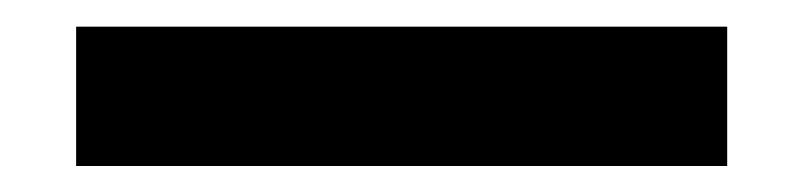

<svg xmlns="http://www.w3.org/2000/svg" viewBox="-20 22 602 144"><path d="M37.1 146.5V42H525.4V146.5Z"/></svg>

Font: Reddit Mono Black
Style: Regular
Weight: 900
Monospace: yes
Designer: Stephen Hutchings
Foundry: Reddit
Version: Version 1.014